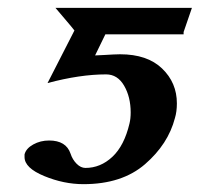

<svg xmlns="http://www.w3.org/2000/svg" viewBox="-20 -453 505 485"><path d="M307.1 -141.1Q310.1 -153.3 310.1 -168.9Q310.1 -208 293.5 -236.6Q276.9 -265.1 248 -265.1Q182.1 -265.1 100.1 -243.2L168 -376Q162.1 -383.8 145 -403.8Q127.9 -423.8 120.1 -433.1H464.8L443.8 -372.1V-366.2H246.1Q225.1 -323.2 220.2 -313Q227.1 -313 241.5 -314Q255.9 -314.9 266.4 -315.4Q276.9 -315.9 283.2 -315.9Q352.1 -315.9 389.4 -280Q426.8 -244.1 426.8 -191.9Q426.8 -170.9 421.9 -154.8Q404.8 -88.9 346.4 -38.3Q288.1 12.2 190.9 12.2Q141.1 12.2 91.6 -8.3Q42 -28.8 42 -56.2V-63Q45.9 -78.1 64 -88.1Q82 -98.1 104 -98.1Q147 -98.1 158.2 -64.9Q163.1 -49.8 173.6 -39.3Q184.1 -28.8 195.8 -28.8Q233.9 -28.8 263.9 -56.9Q293.9 -85 307.1 -141.1Z"/></svg>

Font: Linux Libertine O
Style: Semibold Italic
Weight: 600
Italic angle: -11.5°
Designer: Philipp H. Poll
Foundry: Philipp H. Poll
Version: Version 5.1.2